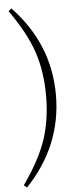

<svg xmlns="http://www.w3.org/2000/svg" viewBox="-66 -853 482 1108"><g transform="rotate(-5 175.0 -299.0)"><path d="M200 -299Q200 -439 162 -552.5Q124 -666 27 -803L44 -818Q257 -595 257 -299Q257 -4 44 220L27 205Q124 68 162 -46Q200 -160 200 -299Z"/></g></svg>

Font: Minh Nguyen ExtraLight
Style: Regular
Weight: 250
Designer: Ryoko NISHIZUKA 西塚涼子 (kana & ideographs); Frank Grießhammer (Latin, Greek & Cyrillic); Wenlong ZHANG 张文龙 (bopomofo); San
Foundry: Adobe
Version: Version 1.100;July 7, 2023;FontCreator 14.0.0.2814 64-bit